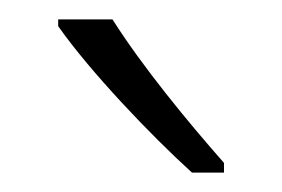

<svg xmlns="http://www.w3.org/2000/svg" viewBox="-20 -784 291 198"><path d="M96 -764H40V-757C73 -710 136 -644 178 -606H211V-616C174 -658 127 -715 96 -764Z"/></svg>

Font: Noto Sans Armenian Condensed ExtraLight
Style: Regular
Weight: 200
Width: 3
Designer: Monotype Design Team
Foundry: Monotype Imaging Inc.
Version: Version 2.008